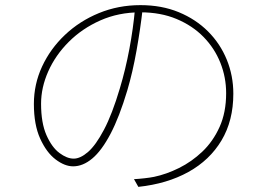

<svg xmlns="http://www.w3.org/2000/svg" viewBox="-20 -713 1040 748"><path d="M536 -680Q527 -601 512 -516.5Q497 -432 476 -361Q445 -257 410.5 -191.5Q376 -126 339.5 -95.5Q303 -65 265 -65Q232 -65 196.5 -92Q161 -119 136.5 -173Q112 -227 112 -308Q112 -385 144 -454Q176 -523 233 -577Q290 -631 365.5 -662Q441 -693 527 -693Q610 -693 676.5 -665.5Q743 -638 790.5 -590.5Q838 -543 863.5 -480.5Q889 -418 889 -348Q889 -243 843 -166Q797 -89 714 -43Q631 3 519 15L502 -15Q521 -16 543 -18.5Q565 -21 580 -24Q628 -34 677.5 -58.5Q727 -83 768.5 -122.5Q810 -162 835.5 -218.5Q861 -275 861 -350Q861 -412 838.5 -468.5Q816 -525 773 -569Q730 -613 668 -639Q606 -665 527 -665Q442 -665 371 -633.5Q300 -602 248 -550Q196 -498 168 -435Q140 -372 140 -309Q140 -234 161 -186.5Q182 -139 211.5 -117Q241 -95 267 -95Q293 -95 323 -121Q353 -147 385 -207.5Q417 -268 447 -369Q469 -442 484 -522Q499 -602 506 -679Z"/></svg>

Font: Noto Sans KR Thin
Style: Regular
Weight: 100
Designer: Ryoko NISHIZUKA 西塚涼子 (kana, bopomofo & ideographs); Paul D. Hunt (Latin, Greek & Cyrillic); Sandoll Communications 산돌커뮤니
Foundry: Adobe
Version: Version 2.004-H2;hotconv 1.0.118;makeotfexe 2.5.65603